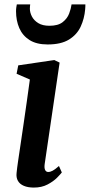

<svg xmlns="http://www.w3.org/2000/svg" viewBox="-20 -838 406 868"><path d="M133 10Q106.5 10 88 2.2Q69.5 -5.5 61 -20.5Q52.5 -35.5 55 -56.5Q57 -78 62 -111.2Q67 -144.5 73.2 -186.8Q79.5 -229 86.5 -277Q93.5 -325 100.8 -376.2Q108 -427.5 115 -478.5L55 -504.5L62.5 -542.5L225.5 -566.5L249.5 -555L182 -96.5Q179.5 -78.5 184 -69.5Q188.5 -60.5 198 -60.5Q207.5 -60.5 218.5 -66.5Q229.5 -72.5 246.5 -87.5L259.5 -58.5Q254 -51 237.8 -34.5Q221.5 -18 195 -4Q168.5 10 133 10ZM195.5 -637Q145 -637 113.5 -657Q82 -677 67.2 -711Q52.5 -745 52.5 -787Q52.5 -797 53.8 -805.2Q55 -813.5 56 -818H116.5Q116 -813.5 115.5 -808.8Q115 -804 115 -799Q115 -781.5 124.2 -763.5Q133.5 -745.5 153 -733.5Q172.5 -721.5 203.5 -721.5Q242.5 -721.5 263.2 -737.8Q284 -754 292.5 -776.5Q301 -799 303.5 -818H366Q366 -814 365.8 -808.2Q365.5 -802.5 365 -795.5Q361.5 -754 344.8 -717.8Q328 -681.5 292 -659.2Q256 -637 195.5 -637Z"/></svg>

Font: Merriweather 20pt SemiBold
Style: Italic
Weight: 600
Italic angle: -7.8°
Version: Version 2.101